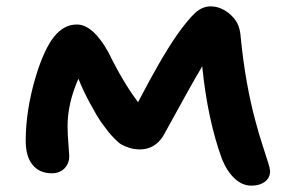

<svg xmlns="http://www.w3.org/2000/svg" viewBox="-20 -566 907 605"><path d="M143.1 -20Q104.5 -20 82.8 -46.4Q61 -72.8 61 -122.1Q61 -218.3 92.8 -325.2Q119.1 -411.1 150.1 -450Q181.2 -488.8 222.2 -488.8Q272.9 -488.8 321.8 -400.9Q367.7 -306.6 415 -244.1Q488.3 -385.3 539.1 -458Q572.3 -504.4 594.7 -525.1Q617.2 -545.9 644 -545.9Q672.4 -545.9 699.2 -525.9Q717.8 -511.2 727.3 -493.7Q736.8 -476.1 738.8 -445.8Q753.4 -299.3 786.1 -180.2Q795.4 -145 807.1 -109.1Q818.8 -73.2 824.7 -54.4Q830.6 -35.6 831.1 -26.9Q831.1 -5.9 814.7 6.6Q798.3 19 772 19Q743.7 19 719.7 -3.2Q695.8 -25.4 680.2 -63Q634.3 -187 617.2 -356.9Q585 -303.7 494.1 -137.2Q467.3 -95.2 420.9 -95.2Q403.3 -95.2 387.9 -100.1Q372.6 -105 362.5 -110.8Q352.5 -116.7 339.6 -130.4Q326.7 -144 320.6 -151.9Q314.5 -159.7 300.8 -178.2Q286.1 -198.7 263.9 -240Q241.7 -281.2 227.1 -317.9Q192.9 -240.7 192.9 -168Q192.9 -144 195.6 -112.1Q198.2 -80.1 198.2 -74.2Q198.2 -50.8 183.1 -35.4Q168 -20 143.1 -20Z"/></svg>

Font: Shantell Sans Irregular
Style: Regular
Weight: 600
Designer: Stephen Nixon, Anya Danilova, Shantell Martin
Foundry: Arrow Type
Version: Version 1.006;[9816181b4]